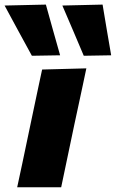

<svg xmlns="http://www.w3.org/2000/svg" viewBox="-74 -796 493 816"><path d="M-1 0Q10 -52.5 21 -102.5Q31.5 -152 44.5 -214.5L55 -264.5Q66 -317 74.5 -357.2Q83 -397.5 90.2 -431.5Q97.5 -465.5 105 -500.5L293 -505.5Q285.5 -469.5 278 -434.5Q270.5 -399.5 261.8 -358.8Q253 -318 241.5 -264.5L231 -214.5Q218 -152.5 207.5 -102.5Q197 -52.5 186 0ZM61.5 -559Q33.5 -610 4.5 -663.5Q-24.5 -717 -54.5 -772.5L121 -776.5Q136 -722.5 151 -668.8Q166 -615 181.5 -561ZM282 -559Q260 -610.5 237.5 -664Q214.5 -717 191 -772.5L362 -776.5Q371 -722.5 380 -668.8Q389 -615 398.5 -561Z"/></svg>

Font: Heraclito ExtraBold
Style: Italic
Weight: 800
Italic angle: -12°
Designer: Kostas Bartsokas (font) & Cristiano Sobral (main changes)
Foundry: Kostas Bartsokas (font) & Cristiano Sobral (main changes)
Version: Version 1.00;July 8, 2020;FontCreator 13.0.0.2655 64-bit